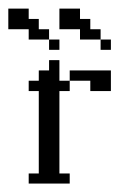

<svg xmlns="http://www.w3.org/2000/svg" viewBox="-68 -435 308 455"><path d="M146 -219.2V-243.7H97.2V-268.1H194.8V-219.2ZM0 0V-23.9H23.9V-219.2H0V-243.7H23.9V-268.1H48.3V-292.5H72.8V-243.7H97.2V-219.2H72.8V-23.9H97.2V0ZM48.3 -316.9V-341.3H72.8V-316.9ZM170.4 -316.9V-341.3H194.8V-316.9ZM0 -341.3V-365.7H-48.3V-414.6H0V-390.1H23.9V-365.7H48.3V-341.3ZM121.6 -341.3V-365.7H72.8V-414.6H121.6V-390.1H146V-365.7H170.4V-341.3Z"/></svg>

Font: FS Mondwest Regular
Style: Regular
Weight: 400
Designer: NZWStudios2024
Foundry: https://fontstruct.com
Version: Version 1.0